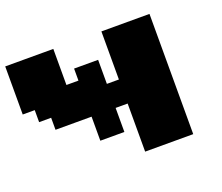

<svg xmlns="http://www.w3.org/2000/svg" viewBox="-106 -781 1087 938"><g transform="rotate(-20 437.5 -312.5)"><path d="M500 0H750V-625H500V-375H437.5V-500H312.5V-437.5H250V-625H0V-375H62.5V-312.5H125V-250H312.5V-125H437.5V-250H500Z"/></g></svg>

Font: Faithful 32x
Style: Bold
Weight: 400
Foundry: Faithful Resource Pack
Version: Version 1.0; January 27, 2023